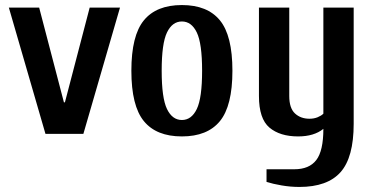

<svg xmlns="http://www.w3.org/2000/svg" viewBox="-20 -530 1485 760"><path d="M160 0 15 -500H135L233 -125H237L335 -500H455L310 0Z M500 -250Q500 -389 549.5 -449.5Q599 -510 700 -510Q801 -510 850.5 -449.5Q900 -389 900 -250Q900 -111 850.5 -50.5Q801 10 700 10Q599 10 549.5 -50.5Q500 -111 500 -250ZM780 -250Q780 -358 759 -401.5Q738 -445 700 -445Q662 -445 641 -401.5Q620 -358 620 -250Q620 -142 641 -98.5Q662 -55 700 -55Q738 -55 759 -98.5Q780 -142 780 -250Z M1035 190V140H1145Q1204 140 1232 103.5Q1260 67 1260 -20Q1223 10 1160 10Q1088 10 1046.5 -25Q1005 -60 1005 -150V-500H1125V-150Q1125 -102 1147.5 -81Q1170 -60 1205 -60Q1223 -60 1237.5 -66Q1252 -72 1260 -80V-500H1380V-40Q1380 93 1328 151.5Q1276 210 1165 210Q1130 210 1095 204Q1060 198 1035 190Z"/></svg>

Font: Cuprum
Style: Bold
Weight: 700
Designer: Jovanny Lemonad
Foundry: Jovanny Lemonad
Version: Version 2.000